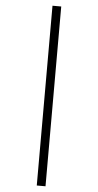

<svg xmlns="http://www.w3.org/2000/svg" viewBox="-83 -1108 782 1532"><g transform="rotate(5 308.0 -342.0)"><path d="M273 378V-1062H343V378Z"/></g></svg>

Font: Overpass Mono Light Light
Style: Regular
Weight: 300
Monospace: yes
Version: Version 4.000